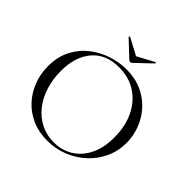

<svg xmlns="http://www.w3.org/2000/svg" viewBox="-200 -973 1167 1167"><g transform="rotate(45 383.0 -390.0)"><path d="M366 12Q294 12 235.5 -13.5Q177 -39 135.5 -84Q94 -129 71.5 -187.5Q49 -246 49 -312Q49 -393 80.5 -454Q112 -515 164 -555.5Q216 -596 278 -616Q340 -636 401 -636Q475 -636 533.5 -609.5Q592 -583 633 -538Q674 -493 695.5 -436Q717 -379 717 -319Q717 -249 689 -189Q661 -129 612.5 -84Q564 -39 500.5 -13.5Q437 12 366 12ZM401 -9Q469 -9 523 -41.5Q577 -74 609 -137Q641 -200 641 -291Q641 -385 606.5 -457.5Q572 -530 508.5 -571.5Q445 -613 359 -613Q248 -613 186.5 -541.5Q125 -470 125 -347Q125 -276 144.5 -214.5Q164 -153 201 -106.5Q238 -60 289 -34.5Q340 -9 401 -9ZM373 -687 270 -784Q268 -786 271.5 -789Q275 -792 276 -791L385 -733L493 -791Q495 -793 498 -789.5Q501 -786 498 -784L396 -687Q392 -683 385 -683Q378 -683 373 -687Z"/></g></svg>

Font: Cormorant Light
Style: Regular
Weight: 400
Version: Version 4.000